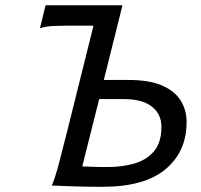

<svg xmlns="http://www.w3.org/2000/svg" viewBox="-20 -719 780 744"><path d="M364.3 -335 298.8 -74.2Q312.5 -73.7 335 -72.8Q357.4 -71.8 398.4 -71.8Q451.2 -71.8 498.5 -84.7Q545.9 -97.7 575.7 -131.6Q605.5 -165.5 605.5 -227.5Q605.5 -276.9 568.6 -305.9Q531.7 -335 459.5 -335ZM134.8 -609.9 156.7 -698.7H454.6L382.3 -409.2H477.5Q558.1 -409.2 607.7 -387.7Q657.2 -366.2 680.2 -329.3Q703.1 -292.5 703.1 -246.1Q703.1 -131.3 621.3 -63.2Q539.6 4.9 377.4 4.9Q323.2 4.9 267.8 3.2Q212.4 1.5 180.7 0Q193.4 -28.8 209 -87.9Q224.6 -147 242.2 -217.8L342.3 -619.6H253.4Q220.7 -619.6 189.9 -618.4Q159.2 -617.2 134.8 -609.9Z"/></svg>

Font: Andika
Style: Italic
Weight: 400
Italic angle: -14°
Designer: Victor Gaultney, Annie Olsen, Julie Remington, Don Collingsworth, Eric Hays, Becca Hirsbrunner
Foundry: SIL International
Version: Version 6.101